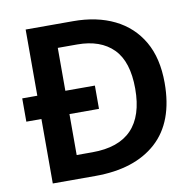

<svg xmlns="http://www.w3.org/2000/svg" viewBox="-80 -796 896 877"><g transform="rotate(-10 368.5 -357.0)"><path d="M315 -714Q425 -714 506.5 -674Q588 -634 633 -556.5Q678 -479 678 -364Q678 -183 576.5 -91.5Q475 0 293 0H95V-299H25V-407H95V-714ZM315 -606H225V-407H362V-299H225V-109H298Q541 -109 541 -361Q541 -487 482 -546.5Q423 -606 315 -606Z"/></g></svg>

Font: Noto Sans Sora Sompeng SemiBold
Style: Regular
Weight: 600
Version: Version 2.101